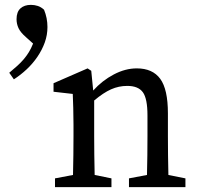

<svg xmlns="http://www.w3.org/2000/svg" viewBox="-20 -769 812 789"><path d="M542 -488Q607 -488 638.5 -445Q670 -402 670 -303V-210Q670 -175 670.5 -131.5Q671 -88 672 -50L742 -36V0H510V-36L584 -50Q585 -87 585.5 -131Q586 -175 586 -210V-295Q586 -364 567 -390Q548 -416 503 -416Q468 -416 436.5 -402Q405 -388 367 -356V-210Q367 -177 367.5 -132.5Q368 -88 369 -50L438 -36V0H206V-36L280 -50Q281 -88 281.5 -132Q282 -176 282 -210V-258Q282 -299 281 -326Q280 -353 279 -383L200 -392V-427L340 -488L355 -478L363 -397Q400 -438 447.5 -463Q495 -488 542 -488ZM175 -658Q175 -625 164 -594.5Q153 -564 134 -536Q115 -508 90 -484.5Q65 -461 37 -443L18 -470Q36 -485 50.5 -498Q65 -511 77 -525Q89 -539 98.5 -554.5Q108 -570 116 -590L87 -616Q64 -636 56 -653.5Q48 -671 48 -690Q48 -720 64 -734.5Q80 -749 107 -749Q122 -749 135.5 -744.5Q149 -740 161 -729Q175 -695 175 -658Z"/></svg>

Font: Source Serif Pro
Style: Regular
Weight: 400
Designer: Frank Grießhammer
Foundry: Adobe Systems Incorporated
Version: Version 2.000;PS 1.000;hotconv 16.6.51;makeotf.lib2.5.65220